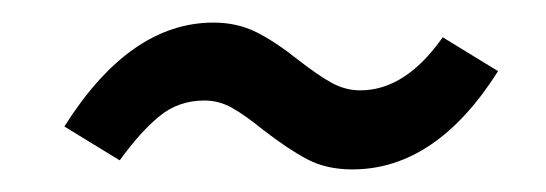

<svg xmlns="http://www.w3.org/2000/svg" viewBox="-20 -402 483 170"><path d="M213 -287Q197 -300 185.5 -306.5Q174 -313 161 -313Q138 -313 121 -299Q104 -285 86 -260L37 -290Q95 -382 169 -382Q190 -382 207 -373.5Q224 -365 244 -349Q262 -335 274 -328.5Q286 -322 299 -322Q339 -322 372 -369L421 -339Q366 -252 292 -252Q269 -252 252 -261Q235 -270 213 -287Z"/></svg>

Font: Fira Sans Condensed
Style: Italic
Weight: 400
Width: 3
Italic angle: -8°
Designer: bBox Type GmbH & Carrois Corporate GbR & Edenspiekermann AG
Foundry: bBox Type GmbH & Carrois Corporate GbR & Edenspiekermann AG
Version: Version 4.301